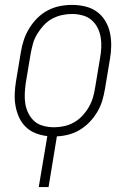

<svg xmlns="http://www.w3.org/2000/svg" viewBox="-20 -548 540 783"><path d="M138 215 173 7Q147 4 124.5 -5Q102 -14 85 -30.5Q68 -47 58 -69Q48 -91 43.5 -115Q39 -139 40 -164.5Q41 -190 45 -215L65 -335Q69 -360 77 -384.5Q85 -409 99 -432Q113 -455 132 -474Q151 -493 174.5 -505.5Q198 -518 223.5 -523Q249 -528 274 -528Q302 -528 328.5 -521.5Q355 -515 375.5 -500Q396 -485 409.5 -462.5Q423 -440 428.5 -414Q434 -388 433.5 -360Q433 -332 428 -305L408 -185Q404 -161 397 -137.5Q390 -114 377 -92Q364 -70 346 -51Q328 -32 306.5 -19Q285 -6 261 0.5Q237 7 212 8L178 215ZM200 -29Q221 -29 241.5 -33.5Q262 -38 281 -48.5Q300 -59 315.5 -75.5Q331 -92 342 -111Q353 -130 359 -150Q365 -170 368 -191L388 -311Q392 -332 393 -354Q394 -376 390.5 -396.5Q387 -417 377.5 -435.5Q368 -454 352.5 -467Q337 -480 316 -485.5Q295 -491 274 -491Q253 -491 232.5 -486.5Q212 -482 192.5 -471.5Q173 -461 158 -444.5Q143 -428 131.5 -409Q120 -390 114.5 -370Q109 -350 105 -329L85 -209Q82 -188 81 -166Q80 -144 83.5 -123.5Q87 -103 96.5 -84.5Q106 -66 121 -53Q136 -40 157.5 -34.5Q179 -29 200 -29Z"/></svg>

Font: Iosevka Curly Slab Extralight
Style: Italic
Weight: 200
Italic angle: -9°
Monospace: yes
Designer: Belleve Invis
Foundry: Belleve Invis
Version: Version 22.1.2; ttfautohint (v1.8.4)